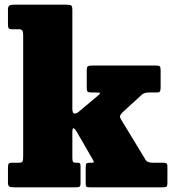

<svg xmlns="http://www.w3.org/2000/svg" viewBox="-20 -800 735 820"><path d="M60.5 -675H34.5Q20.5 -675 17.2 -679.2Q14 -683.5 14 -696V-758Q14 -772 19.5 -776Q25 -780 38.5 -780H261.5Q278 -780 283.5 -777Q289 -774 289 -757V-335.5Q289 -313.5 300.2 -315.2Q311.5 -317 319.5 -325.5L399.5 -392.5Q408.5 -400.5 407 -402.8Q405.5 -405 390.5 -405H373.5Q359 -405 354.8 -408Q350.5 -411 350.5 -425V-500Q350.5 -514.5 355.5 -517.2Q360.5 -520 374 -520H647.5Q660 -520 663 -516Q666 -512 666 -499V-426.5Q666 -415.5 663.5 -410.2Q661 -405 650.5 -405H616.5Q594 -405 583.5 -393.5L502.5 -319.5Q490.5 -306.5 492.5 -299.8Q494.5 -293 503 -280L602 -117Q609 -105 632.5 -105H674.5Q686.5 -105 690.8 -102.5Q695 -100 695 -88V-18Q695 -5.5 691 -2.8Q687 0 674.5 0H364.5Q353.5 0 349.8 -2.2Q346 -4.5 346 -15V-86Q346 -98.5 349.5 -101.8Q353 -105 364 -105H370Q380.5 -105 380.8 -107.2Q381 -109.5 376.5 -118L308.5 -236Q302 -247.5 295.5 -251.8Q289 -256 289 -234V-126Q289 -113.5 291.8 -109.2Q294.5 -105 304.5 -105H311.5Q319 -105 321.5 -102Q324 -99 324 -89V-18Q324 -5.5 319.8 -2.8Q315.5 0 302.5 0H40.5Q26.5 0 20.2 -3.2Q14 -6.5 14 -20V-84Q14 -96.5 17 -100.8Q20 -105 33.5 -105H59.5Q73.5 -105 76.2 -110.2Q79 -115.5 79 -134V-651Q79 -665 75 -670Q71 -675 60.5 -675Z"/></svg>

Font: Besley* Narrow Fatface
Style: Regular
Weight: 900
Width: 4
Designer: Owen Earl
Foundry: indestructible type*
Version: Version 3.000; ttfautohint (v1.8.3)